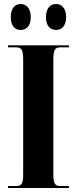

<svg xmlns="http://www.w3.org/2000/svg" viewBox="-20 -941 384 961"><path d="M262 -791C285 -791 311 -808 311 -855C311 -903 285 -921 262 -921C234 -921 210 -903 210 -855C210 -808 234 -791 262 -791ZM83 -791C109 -791 134 -808 134 -855C134 -903 109 -921 83 -921C58 -921 34 -903 34 -855C34 -808 58 -791 83 -791ZM20 0H325V-10H282C255 -10 247 -23 247 -68V-643C247 -690 255 -704 282 -704H325V-714H20V-704H62C88 -704 96 -690 96 -643V-67C96 -23 88 -10 62 -10H20Z"/></svg>

Font: Noto Serif Display Condensed Extra
Style: Regular
Weight: 800
Width: 3
Designer: Monotype Design Team
Foundry: Monotype Imaging Inc.
Version: Version 1.900